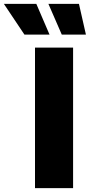

<svg xmlns="http://www.w3.org/2000/svg" viewBox="-146 -974 465 994"><path d="M232.4 -727.5V0H35.2V-727.5ZM-19.5 -794.9 -126 -954.1H42L110.4 -794.9ZM173.8 -794.9 104.5 -954.1H262.7L298.8 -794.9Z"/></svg>

Font: Inter Tight Black
Style: Regular
Weight: 900
Designer: Rasmus Andersson
Foundry: rsms
Version: Version 3.004; ttfautohint (v1.8.4.7-5d5b)